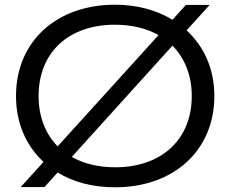

<svg xmlns="http://www.w3.org/2000/svg" viewBox="-20 -783 979 816"><path d="M68 12H169L225 -50C291 -9 374 13 469 13C720 13 891 -145 891 -375C891 -490 847 -586 773 -654L871 -762H770L713 -699C646 -740 562 -763 469 -763C219 -763 48 -606 48 -375C48 -260 91 -163 165 -95ZM144 -375C144 -560 271 -678 469 -678C541 -678 603 -662 654 -634L225 -161C173 -214 144 -287 144 -375ZM469 -72C397 -72 335 -88 285 -116L713 -589C765 -536 795 -463 795 -375C795 -191 668 -72 469 -72Z"/></svg>

Font: Bounded Light
Style: Regular
Weight: 300
Designer: Vlad Churkin
Version: Version 3.0